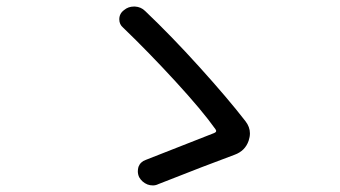

<svg xmlns="http://www.w3.org/2000/svg" viewBox="-20 -645 1040 587"><path d="M730.5 -274.4Q744.1 -256.8 744.1 -237.3Q744.1 -226.6 740.2 -214.8Q729.5 -183.6 697.3 -171.9Q612.3 -140.6 463.9 -82Q456.1 -78.1 447.3 -78.1Q438.5 -78.1 430.7 -81.1Q414.1 -87.9 405.3 -103.5Q401.4 -112.3 401.4 -121.1Q401.4 -127.9 403.3 -134.8Q409.2 -150.4 425.8 -156.2Q565.4 -210.9 634.8 -238.3Q644.5 -242.2 638.7 -250Q598.6 -306.6 516.1 -396.5Q433.6 -486.3 356.4 -560.5Q344.7 -570.3 344.7 -585.9Q344.7 -603.5 359.4 -614.3Q372.1 -625 389.6 -625Q390.6 -625 392.6 -625Q411.1 -624 423.8 -611.3Q503.9 -535.2 590.3 -439.5Q676.8 -343.8 730.5 -274.4Z"/></svg>

Font: Gen Jyuu GothicX Regular
Style: Regular
Weight: 400
Designer: [Source Han Sans]
Ryoko NISHIZUKA  (kana & ideographs); Paul D. Hunt (Latin, Greek & Cyrillic); Wenlong ZHANG  (bopomofo
Version: Version 1.002.20150607